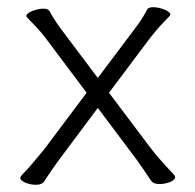

<svg xmlns="http://www.w3.org/2000/svg" viewBox="-20 -502 540 532"><path d="M251 -203 142 -57Q130 -41 102 1Q96 10 80 10Q64 10 50 4Q36 -2 36 -9Q36 -13 50 -27Q64 -41 103 -89L220 -245L109 -393Q91 -417 72 -436Q53 -455 53 -457Q53 -465 69.5 -471.5Q86 -478 100 -478Q114 -478 118 -470Q127 -452 148 -423L251 -286L357 -427Q372 -446 388 -476Q391 -482 405 -482Q419 -482 435.5 -475.5Q452 -469 452 -461Q452 -459 435 -442Q418 -425 396 -397L282 -245L398 -91Q415 -68 462 -18Q465 -15 465 -11Q465 -3 451 2.5Q437 8 421 8Q405 8 398 -2Q377 -34 359 -59Z"/></svg>

Font: LXGW WenKai Light
Style: Regular
Weight: 300
Designer: LXGW / Fontworks Inc.
Foundry: LXGW / Fontworks Inc.
Version: Version 1.501; October 10, 2024